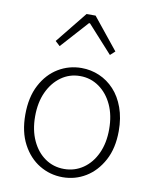

<svg xmlns="http://www.w3.org/2000/svg" viewBox="-90 -882 771 963"><g transform="rotate(10 295.0 -400.5)"><path d="M295 13Q231 13 177 -19.5Q123 -52 90 -114Q57 -176 57 -264Q57 -353 90 -415.5Q123 -478 177 -510.5Q231 -543 295 -543Q343 -543 386 -524.5Q429 -506 462 -470.5Q495 -435 514 -382.5Q533 -330 533 -264Q533 -176 499.5 -114Q466 -52 412.5 -19.5Q359 13 295 13ZM295 -29Q349 -29 392 -58.5Q435 -88 459.5 -141Q484 -194 484 -264Q484 -335 459.5 -388Q435 -441 392 -471.5Q349 -502 295 -502Q241 -502 198.5 -471.5Q156 -441 131.5 -388Q107 -335 107 -264Q107 -194 131.5 -141Q156 -88 198.5 -58.5Q241 -29 295 -29ZM143 -654 272 -814H318L447 -654L423 -632L297 -771H292L167 -632Z"/></g></svg>

Font: Noto Sans JP Thin ExtraLight
Style: Regular
Weight: 250
Version: Version 2.004-H2;hotconv 1.0.118;makeotfexe 2.5.65603